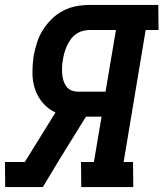

<svg xmlns="http://www.w3.org/2000/svg" viewBox="-26 -755 660 775"><path d="M-5 0 -6 -101H74L198 -301Q168 -315 147 -339.5Q126 -364 115.5 -395Q105 -426 105 -460.5Q105 -495 110 -530Q115 -557 123.5 -583.5Q132 -610 147 -634Q162 -658 183 -678.5Q204 -699 229.5 -712Q255 -725 282 -730Q309 -735 335 -735H613L614 -634H562L473 -101H511L512 0H302L301 -101H353L384 -284H321L215 -113L147 0ZM289 -385H400L442 -634H336Q322 -634 307.5 -630Q293 -626 280.5 -617Q268 -608 259 -595.5Q250 -583 244 -569.5Q238 -556 234 -542Q230 -528 228 -514Q225 -499 224.5 -485Q224 -471 225 -457Q226 -443 230 -430Q234 -417 241.5 -406.5Q249 -396 261.5 -390.5Q274 -385 289 -385Z"/></svg>

Font: Iosevka Etoile
Style: Bold Italic
Weight: 700
Italic angle: -9°
Designer: Belleve Invis
Foundry: Belleve Invis
Version: Version 28.1.0; ttfautohint (v1.8.4)